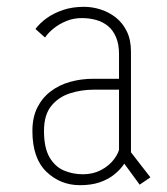

<svg xmlns="http://www.w3.org/2000/svg" viewBox="-20 -532 490 563"><path d="M389.5 9.5 332.5 -68.5 350 -103.5 421 -12ZM332 -105 357 -74Q351.5 -61.5 340.8 -46.8Q330 -32 313 -18.8Q296 -5.5 271.8 2.8Q247.5 11 214.5 11Q157 11 116 -28.5Q75 -68 75 -148Q75 -188 89.5 -216.8Q104 -245.5 128.8 -264.2Q153.5 -283 185.8 -292Q218 -301 253 -301H337V-269H254Q218 -269 184.8 -258.2Q151.5 -247.5 130.2 -221.2Q109 -195 109 -148Q109 -99 125 -71.2Q141 -43.5 167 -32.2Q193 -21 223.5 -21Q252.5 -21 276 -33.2Q299.5 -45.5 314.2 -64.8Q329 -84 332 -105ZM226 -512Q251 -512 275.2 -504.2Q299.5 -496.5 319.8 -480.5Q340 -464.5 352 -439.8Q364 -415 364 -381V-71L329 -80V-373Q329 -402.5 320.2 -423Q311.5 -443.5 296.5 -455.8Q281.5 -468 261.8 -473.5Q242 -479 220 -479Q196 -479 175 -470.5Q154 -462 137.8 -449Q121.5 -436 112 -422L84 -447Q96.5 -464 117 -478.8Q137.5 -493.5 165 -502.8Q192.5 -512 226 -512Z"/></svg>

Font: League Mono Thin Condensed
Style: Regular
Weight: 100
Width: 1
Designer: Tyler Finck
Foundry: The League of Moveable Type / Tyler Finck
Version: Version 2.300;RELEASE